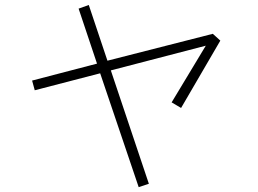

<svg xmlns="http://www.w3.org/2000/svg" viewBox="-20 -734 1040 774"><path d="M296.9 -699.2 337.9 -713.9 413.1 -489.3 837.9 -597.7 868.2 -570.3 710 -298.8 671.9 -321.3 809.6 -549.8 426.8 -450.2 580.1 6.8 539.1 20.5 383.8 -438.5 120.1 -370.1 109.4 -409.2 371.1 -477.5Z"/></svg>

Font: Gothic A1 ExtraLight
Style: Regular
Weight: 275
Designer: HanYang I&C Co.,Ltd.
Foundry: HanYang I&C Co.,Ltd.
Version: Version 2.50